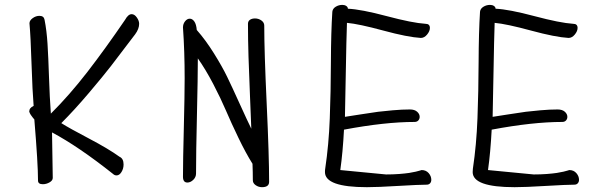

<svg xmlns="http://www.w3.org/2000/svg" viewBox="-20 -755 2459 789"><path d="M471.2 -110.8Q487.8 -103.5 487.8 -79.1Q487.8 -62 479.2 -48.1Q470.7 -34.2 459 -34.2Q450.7 -34.2 444.8 -40Q302.7 -152.8 193.8 -210.9Q196.8 -27.8 196.8 -23.9Q196.8 -13.2 183.6 -5.6Q170.4 2 155.8 2Q136.2 2 136.2 -13.2Q136.2 -82.5 121.1 -264.2Q120.1 -265.1 115.2 -271.2Q110.4 -277.3 106.7 -282.7Q103 -288.1 100.1 -295.9Q100.1 -312 118.2 -319.8Q113.3 -378.4 109.6 -491.9Q106 -605.5 101.1 -659.2Q101.1 -670.9 114.3 -680.4Q127.4 -689.9 142.1 -689.9Q160.2 -689.9 163.1 -673.8Q171.9 -629.4 175.3 -574.5Q178.7 -519.5 181.4 -437.3Q184.1 -355 189 -288.1Q265.6 -364.3 339.4 -459.7Q413.1 -555.2 494.1 -673.8Q506.8 -696.8 521 -696.8Q532.7 -696.8 542.2 -683.3Q551.8 -669.9 551.8 -657.2Q551.8 -636.2 535.2 -613.8Q467.3 -523.9 435.3 -482.7Q403.3 -441.4 344.5 -372.1Q285.6 -302.7 231.9 -249Q265.1 -228 345.5 -185.8Q425.8 -143.6 471.2 -110.8Z M999 -657.2Q999 -668 1007.1 -673.6Q1015.1 -679.2 1027.8 -679.2Q1042.5 -679.2 1054.2 -670.9Q1065.9 -662.6 1065.9 -649.9Q1065.9 -543 1075.9 -328.9Q1085.9 -114.7 1085.9 -7.8Q1085.9 14.2 1056.6 14.2Q1042.5 14.2 1030.8 6.1Q1019 -2 1019 -14.2Q1019 -47.9 1017.6 -82Q989.7 -126.5 960 -188.2Q930.2 -250 908.7 -300.3Q887.2 -350.6 856 -410.4Q824.7 -470.2 793 -515.1Q793 -439.5 789.3 -282.5Q785.6 -125.5 785.6 -42Q785.6 -26.9 774.2 -15.9Q762.7 -4.9 750 -4.9Q731.9 -4.9 731.9 -28.8Q731.9 -95.2 735.4 -229.7Q738.8 -364.3 738.8 -433.1Q738.8 -544.4 731.9 -642.1Q731.9 -656.7 740.5 -667.5Q749 -678.2 759.8 -678.2Q770.5 -678.2 778.6 -666.7Q786.6 -655.3 788.6 -631.8Q825.2 -590.3 859.4 -535.4Q893.6 -480.5 913.3 -439.7Q933.1 -398.9 964.8 -328.9Q996.6 -258.8 1012.7 -226.1Q1011.2 -269 1007.3 -360.4Q1003.4 -451.7 1001.2 -522.2Q999 -592.8 999 -657.2Z M1345.7 -707Q1347.2 -719.7 1359.6 -727.3Q1372.1 -734.9 1386.7 -734.9Q1396 -734.9 1402.6 -730.7Q1409.2 -726.6 1409.7 -719.2Q1463.9 -716.8 1569.3 -688.7Q1674.8 -660.6 1728.5 -657.2Q1746.6 -657.2 1746.6 -640.1Q1746.6 -627 1735.1 -613Q1723.6 -599.1 1709.5 -599.1Q1655.8 -602.1 1555.2 -629.4Q1454.6 -656.7 1405.8 -661.1Q1403.3 -591.8 1401.1 -461.7Q1398.9 -331.5 1397.5 -274.9Q1408.2 -276.4 1460.4 -284.7Q1512.7 -293 1533.9 -295.7Q1555.2 -298.3 1594 -301.8Q1632.8 -305.2 1664.6 -305.2Q1683.6 -305.2 1694.1 -295.9Q1704.6 -286.6 1704.6 -274.9Q1704.6 -266.1 1699 -260Q1693.4 -253.9 1683.6 -253.9Q1562 -253.9 1393.6 -222.2Q1388.7 -128.4 1378.4 -56.2L1566.4 -38.1Q1594.7 -38.1 1620.1 -40Q1645.5 -42 1661.4 -44.4Q1677.2 -46.9 1688.7 -49.6Q1700.2 -52.2 1706.1 -54.2Q1711.9 -56.2 1712.4 -56.2Q1730.5 -56.2 1741.5 -43.7Q1752.4 -31.2 1752.4 -16.1Q1752.4 -7.3 1747.3 -1.7Q1742.2 3.9 1733.4 3.9Q1702.6 3.9 1616.9 9Q1531.2 14.2 1487.8 14.2Q1315.4 14.2 1315.4 -47.9Q1315.4 -57.1 1316.4 -62Q1331.1 -160.2 1335.2 -268.8Q1339.4 -377.4 1339.8 -500.7Q1340.3 -624 1345.7 -707Z M1952.6 -707Q1954.1 -719.7 1966.6 -727.3Q1979 -734.9 1993.7 -734.9Q2002.9 -734.9 2009.5 -730.7Q2016.1 -726.6 2016.6 -719.2Q2070.8 -716.8 2176.3 -688.7Q2281.7 -660.6 2335.4 -657.2Q2353.5 -657.2 2353.5 -640.1Q2353.5 -627 2342 -613Q2330.6 -599.1 2316.4 -599.1Q2262.7 -602.1 2162.1 -629.4Q2061.5 -656.7 2012.7 -661.1Q2010.3 -591.8 2008.1 -461.7Q2005.9 -331.5 2004.4 -274.9Q2015.1 -276.4 2067.4 -284.7Q2119.6 -293 2140.9 -295.7Q2162.1 -298.3 2200.9 -301.8Q2239.7 -305.2 2271.5 -305.2Q2290.5 -305.2 2301 -295.9Q2311.5 -286.6 2311.5 -274.9Q2311.5 -266.1 2305.9 -260Q2300.3 -253.9 2290.5 -253.9Q2168.9 -253.9 2000.5 -222.2Q1995.6 -128.4 1985.4 -56.2L2173.3 -38.1Q2201.7 -38.1 2227.1 -40Q2252.4 -42 2268.3 -44.4Q2284.2 -46.9 2295.7 -49.6Q2307.1 -52.2 2313 -54.2Q2318.8 -56.2 2319.3 -56.2Q2337.4 -56.2 2348.4 -43.7Q2359.4 -31.2 2359.4 -16.1Q2359.4 -7.3 2354.2 -1.7Q2349.1 3.9 2340.3 3.9Q2309.6 3.9 2223.9 9Q2138.2 14.2 2094.7 14.2Q1922.4 14.2 1922.4 -47.9Q1922.4 -57.1 1923.3 -62Q1938 -160.2 1942.1 -268.8Q1946.3 -377.4 1946.8 -500.7Q1947.3 -624 1952.6 -707Z"/></svg>

Font: Zhizn
Style: Regular
Weight: 400
Designer: Peter Zharnov
Foundry: Peter Zharnov
Version: Version 1.000